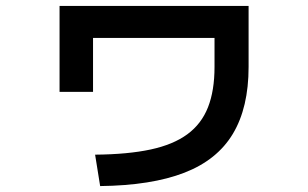

<svg xmlns="http://www.w3.org/2000/svg" viewBox="-20 -592 1040 648"><path d="M301 -70Q412 -71 488.5 -87.5Q565 -104 612.5 -139Q660 -174 682 -230Q704 -286 704 -366V-464H294V-282H181V-572H819V-366Q819 -229 766 -140.5Q713 -52 602 -9Q491 34 318 36Z"/></svg>

Font: M PLUS 2 SemiBold
Style: Regular
Weight: 600
Designer: Coji Morishita
Foundry: UNDERFOREST DESIGN
Version: Version 1.001